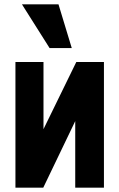

<svg xmlns="http://www.w3.org/2000/svg" viewBox="-20 -863 548 883"><path d="M51 0V-578H180V-269L331 -578H458V0H326V-306L179 0ZM208 -642 81 -843H249L310 -642Z"/></svg>

Font: Oswald
Style: Bold
Weight: 700
Designer: Vernon Adams
Foundry: Vernon Adams
Version: Version 4.103;gftools[0.9.33.dev8+g029e19f]